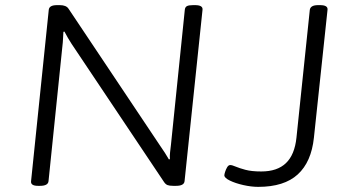

<svg xmlns="http://www.w3.org/2000/svg" viewBox="-20 -722 1370 748"><path d="M128 2Q99 2 101 -16L170 -684Q172 -702 202 -702H213Q238 -702 247 -688L606 -151Q614 -140 622.5 -126.5Q631 -113 638 -101L642 -102Q641 -114 642.5 -128Q644 -142 646 -158L700 -684Q701 -694 708 -698Q715 -702 732 -702H740Q771 -702 769 -684L699 -16Q697 2 666 2H655Q640 2 632.5 -1Q625 -4 619 -13L259 -551Q252 -562 244.5 -574.5Q237 -587 231 -599L227 -598Q226 -584 225.5 -570.5Q225 -557 223 -541L169 -16Q167 2 136 2ZM986 6Q959 6 928 -1Q897 -8 875.5 -18.5Q854 -29 854 -39Q854 -43 857 -52.5Q860 -62 865 -70.5Q870 -79 877 -79Q884 -79 898 -73Q912 -67 936 -60.5Q960 -54 998 -54Q1060 -54 1094 -86.5Q1128 -119 1135 -186L1187 -684Q1190 -702 1219 -702H1227Q1258 -702 1256 -684L1203 -186Q1193 -91 1140 -42.5Q1087 6 986 6Z"/></svg>

Font: Asap Expanded Expanded Light
Style: Italic
Weight: 300
Width: 7
Italic angle: -6°
Designer: Pablo Cosgaya
Foundry: Omnibus-Type
Version: Version 3.001; ttfautohint (v1.8.4.7-5d5b)